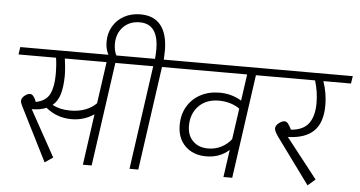

<svg xmlns="http://www.w3.org/2000/svg" viewBox="-59 -1060 2208 1177"><g transform="rotate(5 1044.5 -471.5)"><path d="M767 -639H632L542 0H488L532 -314Q470 -272 394 -272Q304 -272 236 -328Q198 -312 146 -312L303 -28L253 6L87 -324Q76 -346 76 -357Q76 -374 94 -389Q112 -404 128 -404Q150 -404 167 -358Q230 -371 252 -416Q274 -461 274 -537Q274 -596 267 -639H36L43 -685H774ZM578 -639H321Q330 -578 330 -530Q329 -463 315.5 -418.5Q302 -374 271 -349Q318 -324 381 -324Q435 -324 475.5 -340Q516 -356 542 -383Z M1046 -639H919L829 0H775L865 -639H739L746 -685H872Q875 -717 875 -742Q875 -900 760 -900Q697 -900 658 -859.5Q619 -819 619 -756Q619 -709 638 -678L597 -669Q583 -685 575 -709.5Q567 -734 567 -765Q567 -816 591 -858Q615 -900 659 -924.5Q703 -949 760 -949Q844 -949 886 -895Q928 -841 928 -740Q928 -723 926 -685H1053Z M1624 -639H1497L1407 0H1353L1377 -169Q1320 -117 1236 -117Q1156 -117 1107 -165Q1058 -213 1058 -294Q1058 -359 1087 -408.5Q1116 -458 1167.5 -485.5Q1219 -513 1285 -513Q1359 -513 1420 -476L1443 -639H1012L1018 -685H1631ZM1386 -236 1413 -426Q1388 -444 1355 -454Q1322 -464 1285 -464Q1207 -464 1161 -416.5Q1115 -369 1115 -295Q1115 -236 1150 -201Q1185 -166 1243 -166Q1288 -166 1325.5 -185.5Q1363 -205 1386 -236Z M2082 -639H1912Q1937 -567 1937 -492Q1937 -386 1884.5 -334Q1832 -282 1725 -279L1917 -34L1871 6L1664 -277Q1642 -309 1642 -324Q1642 -342 1661.5 -357.5Q1681 -373 1697 -373Q1709 -373 1718.5 -361Q1728 -349 1740 -325Q1816 -331 1849 -376Q1882 -421 1882 -501Q1882 -571 1861 -639H1590L1597 -685H2089Z"/></g></svg>

Font: FiraGO Light
Style: Italic
Weight: 300
Italic angle: -8°
Designer: bBox Type GmbH
Foundry: bBox Type GmbH
Version: Version 1.001